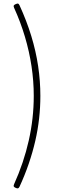

<svg xmlns="http://www.w3.org/2000/svg" viewBox="-20 -977 327 1075"><path d="M59 54Q86 -6 106.5 -67Q127 -128 141 -190Q155 -252 162 -314.5Q169 -377 169 -440Q169 -523 156.5 -606Q144 -689 119.5 -771.5Q95 -854 59 -933Q55 -942 57 -946Q59 -950 68 -954Q77 -958 81 -957Q85 -956 89 -948Q129 -861 155 -776Q181 -691 193.5 -607Q206 -523 206 -440Q206 -377 199 -314Q192 -251 177.5 -188Q163 -125 141 -60.5Q119 4 89 69Q85 76 81 77.5Q77 79 68 75Q59 71 57 67Q55 63 59 54Z"/></svg>

Font: Playwrite HR Lijeva Thin
Style: Regular
Weight: 250
Designer: Veronika Burian, José Scaglione
Foundry: TypeTogether
Version: Version 1.002